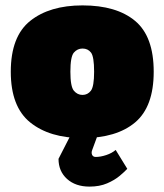

<svg xmlns="http://www.w3.org/2000/svg" viewBox="-20 -502 610 712"><path d="M286 10Q164 10 92 -48Q20 -106 20 -236Q20 -367 92 -424.5Q164 -482 286 -482Q412 -482 481 -424.5Q550 -367 550 -236Q550 -106 481 -48Q412 10 286 10ZM286 -150Q305 -150 317 -165.5Q329 -181 329 -236Q329 -292 317.5 -307Q306 -322 286 -322Q267 -322 254 -307Q241 -292 241 -236Q241 -181 254 -165.5Q267 -150 286 -150ZM312 190Q260 190 228.5 161.5Q197 133 197 87L243 -3H343L322 54Q318 64 321.5 72Q325 80 335 80Q353 80 374 73Q395 66 409 54L452 124Q443 134 424 150Q405 166 377 178Q349 190 312 190Z"/></svg>

Font: Rowdies
Style: Bold
Weight: 700
Designer: Jaikishan Patel
Version: Version 1.000; ttfautohint (v1.8.3)